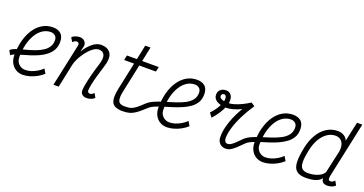

<svg xmlns="http://www.w3.org/2000/svg" viewBox="-38 -1520 4279 2254"><g transform="rotate(20 2101.5 -393.0)"><path d="M471 -143 503 -89Q470 -58 427.5 -35Q385 -12 340.5 1Q296 14 254 14Q206 14 167.5 -9Q129 -32 107 -73.5Q85 -115 85 -168Q85 -270 108 -355Q131 -440 173 -502Q215 -564 273 -598Q331 -632 401 -632Q465 -632 501.5 -599.5Q538 -567 538 -498Q538 -440 514.5 -397.5Q491 -355 451 -323.5Q411 -292 362 -270Q313 -248 262.5 -232Q212 -216 166 -203Q120 -190 86.5 -178Q53 -166 39 -151L10 -204Q24 -221 55 -234Q86 -247 128.5 -258.5Q171 -270 218 -283Q265 -296 310.5 -313.5Q356 -331 393 -355Q430 -379 452 -413.5Q474 -448 474 -495Q474 -533 451 -552Q428 -571 397 -571Q343 -571 297.5 -541.5Q252 -512 218.5 -458Q185 -404 166.5 -330Q148 -256 148 -167Q148 -115 182 -82.5Q216 -50 263 -50Q298 -50 335 -61.5Q372 -73 408 -94.5Q444 -116 471 -143Z M1121 -75 1151 -24Q1137 -7 1109.5 3.5Q1082 14 1053 14Q1018 14 997.5 -3.5Q977 -21 976 -50Q976 -78 985.5 -130.5Q995 -183 1013 -253Q1031 -323 1056 -402Q1085 -492 1066.5 -531.5Q1048 -571 997 -571Q971 -571 941 -553.5Q911 -536 883 -505.5Q855 -475 830 -438.5Q805 -402 787 -363.5Q769 -325 762 -291L701 0H635L748 -525Q748 -530 749 -535Q750 -540 750 -544Q749 -557 741 -564Q733 -571 718 -571Q709 -571 697 -565Q685 -559 671 -545L641 -594Q655 -612 683 -622Q711 -632 740 -632Q764 -632 783.5 -620Q803 -608 812.5 -586.5Q822 -565 814 -535L799 -474Q843 -545 896 -588.5Q949 -632 1002 -632Q1092 -632 1125.5 -574Q1159 -516 1119 -396Q1096 -325 1078.5 -261.5Q1061 -198 1051.5 -149.5Q1042 -101 1042 -74Q1043 -62 1051.5 -54.5Q1060 -47 1074 -47Q1085 -47 1098 -54.5Q1111 -62 1121 -75Z M1721 -157Q1757 -192 1811 -215.5Q1865 -239 1927.5 -257.5Q1990 -276 2051 -295.5Q2112 -315 2162.5 -340.5Q2213 -366 2243.5 -403Q2274 -440 2274 -495Q2274 -533 2251 -552Q2228 -571 2197 -571Q2143 -571 2097.5 -541.5Q2052 -512 2018.5 -458Q1985 -404 1966.5 -330Q1948 -256 1948 -167Q1948 -115 1982 -82.5Q2016 -50 2063 -50Q2098 -50 2135 -61.5Q2172 -73 2208 -94.5Q2244 -116 2271 -143L2303 -89Q2270 -58 2227.5 -35Q2185 -12 2140.5 1Q2096 14 2054 14Q2006 14 1967.5 -9Q1929 -32 1907 -73.5Q1885 -115 1885 -168Q1885 -270 1908 -355Q1931 -440 1973 -502Q2015 -564 2073 -598Q2131 -632 2201 -632Q2265 -632 2301.5 -599.5Q2338 -567 2338 -498Q2338 -440 2313.5 -398Q2289 -356 2247 -325.5Q2205 -295 2152 -272.5Q2099 -250 2042.5 -232Q1986 -214 1932.5 -198Q1879 -182 1835.5 -163Q1792 -144 1765 -118Q1721 -77 1688 -51Q1655 -25 1627 -11Q1599 3 1569 8.5Q1539 14 1501 14Q1399 14 1370.5 -39.5Q1342 -93 1367 -213L1440 -557H1316L1329 -618H1453L1491 -800H1557L1519 -618H1727L1713 -557H1505L1431 -209Q1412 -121 1427.5 -84Q1443 -47 1505 -47Q1533 -47 1555 -49.5Q1577 -52 1599.5 -62Q1622 -72 1651 -94.5Q1680 -117 1721 -157Z M2943 -160Q2975 -192 3025.5 -214.5Q3076 -237 3136 -255.5Q3196 -274 3255.5 -294Q3315 -314 3364.5 -339.5Q3414 -365 3444 -402.5Q3474 -440 3474 -495Q3474 -533 3451 -552Q3428 -571 3397 -571Q3343 -571 3297.5 -541.5Q3252 -512 3218.5 -458Q3185 -404 3166.5 -330Q3148 -256 3148 -167Q3148 -115 3182 -82.5Q3216 -50 3263 -50Q3298 -50 3335 -61.5Q3372 -73 3408 -94.5Q3444 -116 3471 -143L3503 -89Q3470 -58 3427.5 -35Q3385 -12 3340.5 1Q3296 14 3254 14Q3206 14 3167.5 -9Q3129 -32 3107 -73.5Q3085 -115 3085 -168Q3085 -270 3108 -355Q3131 -440 3173 -502Q3215 -564 3273 -598Q3331 -632 3401 -632Q3465 -632 3501.5 -599.5Q3538 -567 3538 -498Q3538 -440 3514 -398Q3490 -356 3448 -325Q3406 -294 3355 -271Q3304 -248 3249 -230.5Q3194 -213 3143 -197Q3092 -181 3051.5 -163.5Q3011 -146 2987 -123Q2942 -77 2909.5 -47Q2877 -17 2849 -1.5Q2821 14 2789 14Q2742 14 2713.5 -17Q2685 -48 2686 -98Q2685 -153 2700.5 -218Q2716 -283 2745.5 -352.5Q2775 -422 2816 -490Q2768 -466 2719.5 -452.5Q2671 -439 2637 -439Q2561 -439 2514.5 -468Q2468 -497 2469 -544Q2468 -583 2494.5 -607.5Q2521 -632 2565 -632Q2603 -632 2625.5 -605Q2648 -578 2647 -533Q2648 -500 2631.5 -456.5Q2615 -413 2584 -365Q2553 -317 2512 -271L2473 -323Q2525 -376 2556.5 -435Q2588 -494 2588 -536Q2588 -556 2580 -568.5Q2572 -581 2557 -581Q2544 -581 2534.5 -572Q2525 -563 2525 -549Q2525 -524 2556.5 -512Q2588 -500 2640 -500Q2670 -500 2711.5 -512.5Q2753 -525 2800.5 -547.5Q2848 -570 2893 -600L2938 -569Q2881 -485 2838.5 -400.5Q2796 -316 2772.5 -239Q2749 -162 2749 -101Q2750 -77 2761.5 -62Q2773 -47 2792 -47Q2810 -47 2829 -57.5Q2848 -68 2875 -92.5Q2902 -117 2943 -160Z M4081 -47Q4093 -47 4106 -54.5Q4119 -62 4129 -75L4158 -24Q4145 -7 4117 3.5Q4089 14 4060 14Q4025 14 4005.5 -1.5Q3986 -17 3985 -52Q3960 -18 3912 -2Q3864 14 3791 14Q3715 14 3676.5 -17Q3638 -48 3633.5 -119Q3629 -190 3654 -312Q3674 -408 3717 -480Q3760 -552 3822 -592Q3884 -632 3959 -632Q4005 -632 4038.5 -611Q4072 -590 4084 -556L4137 -800H4203L4054 -103Q4050 -78 4053 -62.5Q4056 -47 4081 -47ZM3795 -47Q3866 -47 3920.5 -70.5Q3975 -94 3994 -131L4057 -414Q4067 -485 4039 -528Q4011 -571 3955 -571Q3898 -571 3850 -537.5Q3802 -504 3767.5 -444.5Q3733 -385 3716 -304Q3695 -207 3696 -150.5Q3697 -94 3721.5 -70.5Q3746 -47 3795 -47Z"/></g></svg>

Font: Victor Mono Thin Light
Style: Italic
Weight: 300
Italic angle: -12°
Monospace: yes
Version: Version 1.561;gftools[0.9.30]